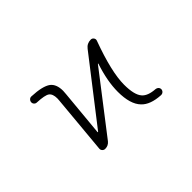

<svg xmlns="http://www.w3.org/2000/svg" viewBox="-74 -858 1148 1148"><g transform="rotate(-45 500.0 -284.5)"><path d="M664.1 -519.5Q683.6 -544.9 715.8 -544.9Q727.5 -544.9 734.4 -535.2Q741.2 -525.4 737.3 -514.6Q666 -320.3 666 -213.9Q666 -126 695.3 -93.8Q719.7 -65.4 781.2 -61.5Q791 -60.5 797.9 -53.7Q804.7 -46.9 804.7 -38.1Q804.7 -26.4 795.9 -18.6Q789.1 -12.7 780.3 -12.7Q779.3 -12.7 778.3 -12.7Q692.4 -17.6 654.3 -58.6Q609.4 -104.5 609.4 -210Q609.4 -298.8 646.5 -411.1Q646.5 -412.1 645.5 -412.6Q644.5 -413.1 643.6 -412.1L358.4 -42Q341.8 -21.5 315.4 -21.5Q304.7 -21.5 297.4 -29.3Q290 -37.1 291 -47.9L325.2 -420.9Q326.2 -429.7 326.2 -437.5Q326.2 -475.6 306.6 -490.2Q287.1 -503.9 222.7 -506.8Q212.9 -506.8 206.1 -513.7Q199.2 -520.5 199.2 -530.3Q199.2 -541 207 -548.8Q213.9 -555.7 223.6 -555.7Q224.6 -555.7 224.6 -555.7Q316.4 -551.8 351.6 -525.4Q382.8 -501 382.8 -445.3Q382.8 -432.6 380.9 -418L353.5 -125Q353.5 -124 355 -123.5Q356.4 -123 357.4 -124Z"/></g></svg>

Font: Rounded Mgen+ 1mn light
Style: Regular
Weight: 200
Designer: [Source Han Sans]
Ryoko NISHIZUKA  (kana & ideographs); Paul D. Hunt (Latin, Greek & Cyrillic); Wenlong ZHANG  (bopomofo
Version: Version 1.059.20150602